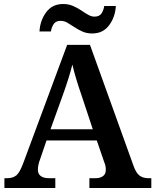

<svg xmlns="http://www.w3.org/2000/svg" viewBox="-20 -938 775 958"><path d="M2 0V-49H17Q45 -49 62 -63.5Q79 -78 96 -124L315 -714H429L645 -114Q658 -76 675.5 -62.5Q693 -49 719 -49H735V0H426V-49H459Q479 -49 493.5 -59Q508 -69 508 -91Q508 -102 505.5 -112.5Q503 -123 499 -132L463 -237H212L180 -143Q175 -131 172 -116.5Q169 -102 169 -92Q169 -70 183.5 -59.5Q198 -49 222 -49H256V0ZM232 -293H443L387 -462Q374 -499 361.5 -540Q349 -581 341 -616Q333 -583 321 -545Q309 -507 295 -468ZM440 -771Q413 -771 391.5 -780.5Q370 -790 351.5 -802.5Q333 -815 316.5 -824.5Q300 -834 283 -834Q258 -834 247.5 -817.5Q237 -801 234 -781H177Q180 -836 210.5 -877Q241 -918 295 -918Q322 -918 344 -908.5Q366 -899 384.5 -886.5Q403 -874 419.5 -864.5Q436 -855 451 -855Q476 -855 486.5 -871Q497 -887 500 -908H558Q555 -853 524.5 -812Q494 -771 440 -771Z"/></svg>

Font: Noto Serif Toto SemiBold
Style: Regular
Weight: 600
Designer: Monotype Design Team
Foundry: Monotype Imaging Inc.
Version: Version 2.001; ttfautohint (v1.8.4.7-5d5b)